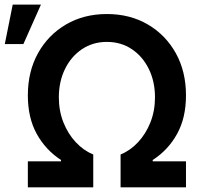

<svg xmlns="http://www.w3.org/2000/svg" viewBox="-57 -797 841 817"><path d="M61.5 0V-110.4H202.6V-116.2Q137.7 -158.2 99.6 -226.8Q61.5 -295.4 61.5 -391.1Q61.5 -492.7 104.7 -570.6Q147.9 -648.4 223.9 -692.9Q299.8 -737.3 397.9 -737.3Q496.1 -737.3 572 -692.9Q647.9 -648.4 691.2 -570.6Q734.4 -492.7 734.4 -391.1Q734.4 -295.4 696.3 -226.8Q658.2 -158.2 592.8 -116.2V-110.4H734.4V0H456.1V-139.6Q497.1 -156.2 530.3 -191.7Q563.5 -227.1 583 -276.1Q602.5 -325.2 602.5 -382.8Q602.5 -449.7 576.4 -503.2Q550.3 -556.6 504.2 -587.6Q458 -618.7 397.9 -618.7Q337.9 -618.7 291.7 -587.6Q245.6 -556.6 219.5 -503.2Q193.4 -449.7 193.4 -382.8Q193.4 -325.2 212.9 -276.1Q232.4 -227.1 265.6 -191.7Q298.8 -156.2 339.8 -139.6V0ZM-36.6 -609.4 -2.9 -777.3H117.2L42.5 -609.4Z"/></svg>

Font: Inter Tight SemiBold
Style: Regular
Weight: 600
Designer: Rasmus Andersson
Foundry: rsms
Version: Version 3.004; ttfautohint (v1.8.4.7-5d5b)